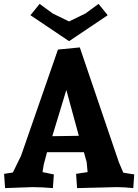

<svg xmlns="http://www.w3.org/2000/svg" viewBox="-20 -959 708 984"><path d="M668 -65 663 5Q614 0 579 0L375 5L370 -68L429 -77L424 -129L410 -179H221L204 -115L198 -77L256 -65L251 5Q192 0 145 0L6 5L1 -68L46 -75L88 -161L277 -705L389 -716L589 -128L612 -74ZM485 -939 532 -881 334 -748 136 -881 183 -939 250 -890 334 -849 418 -890ZM320 -498 248 -261 384 -263Z"/></svg>

Font: Andada
Style: Bold
Weight: 700
Designer: Carolina Giovagnoli
Foundry: Carolina Giovagnoli
Version: Version 1.003